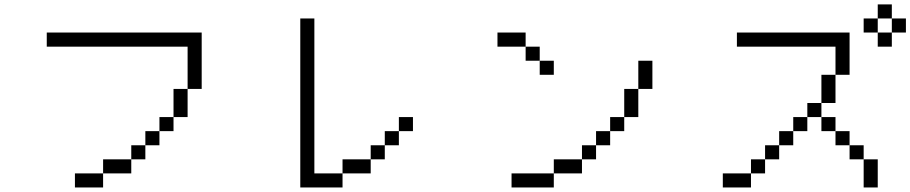

<svg xmlns="http://www.w3.org/2000/svg" viewBox="-20 -832 4040 852"><path d="M437.5 -62.5H312.5V0H437.5ZM437.5 -62.5H562.5V-125H437.5ZM562.5 -125H625V-187.5H562.5ZM625 -187.5H687.5V-250H625ZM687.5 -250H750V-312.5H687.5ZM750 -312.5H812.5Q812.5 -312.5 812.5 -437.5H750Q750 -437.5 750 -312.5ZM812.5 -437.5H875Q875 -437.5 875 -687.5H187.5V-625H812.5Z M1812.5 -250V-312.5H1750V-250H1687.5V-187.5H1625V-125H1500V-62.5H1375V-750H1312.5Q1312.5 -750 1312.5 0H1500V-62.5H1625V-125H1687.5V-187.5H1750V-250Z M2437.5 -500V-562.5H2375V-500ZM2437.5 -62.5H2250V0H2437.5ZM2437.5 -62.5H2562.5V-125H2437.5ZM2562.5 -125H2625V-187.5H2562.5ZM2625 -187.5H2687.5V-250H2625ZM2687.5 -250H2750V-312.5H2687.5ZM2750 -312.5H2812.5Q2812.5 -312.5 2812.5 -437.5H2750Q2750 -437.5 2750 -312.5ZM2812.5 -437.5H2875Q2875 -437.5 2875 -562.5H2812.5Q2812.5 -562.5 2812.5 -437.5ZM2375 -562.5V-625H2312.5V-562.5ZM2312.5 -625V-687.5H2187.5V-625Z M4000 -687.5V-750H3937.5V-687.5H3875V-625H3937.5V-687.5ZM3312.5 -62.5H3187.5V0H3312.5ZM3312.5 -62.5H3375V-125H3312.5ZM3812.5 -125Q3812.5 -125 3812.5 0H3875Q3875 0 3875 -125ZM3375 -125H3437.5V-187.5H3375ZM3812.5 -125V-187.5H3750V-125ZM3437.5 -187.5H3500V-250H3437.5ZM3750 -187.5V-250H3687.5V-187.5ZM3500 -250H3562.5V-312.5H3500ZM3687.5 -250V-312.5H3625V-250ZM3562.5 -312.5H3625V-375H3562.5ZM3625 -375H3687.5Q3687.5 -375 3687.5 -500H3625Q3625 -500 3625 -375ZM3687.5 -500H3750V-687.5H3250V-625H3687.5Q3687.5 -625 3687.5 -500ZM3875 -687.5V-750H3812.5V-687.5ZM3875 -750H3937.5V-812.5H3875Z"/></svg>

Font: CalcUnifontExMono
Style: Regular
Weight: 500
Version: Version 15.0.06